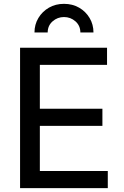

<svg xmlns="http://www.w3.org/2000/svg" viewBox="-20 -975 642 995"><path d="M84 0V-727.5H534.7V-638.7H186.5V-411.6H510.7V-322.8H186.5V-88.9H538.6V0ZM311.5 -955.1Q355.5 -955.1 389.9 -935.3Q424.3 -915.5 444.3 -881.8Q464.4 -848.1 464.4 -806.6H396.5Q396.5 -841.8 371.1 -864.3Q345.7 -886.7 311.5 -886.7Q277.8 -886.7 252.4 -864.3Q227.1 -841.8 227.1 -806.6H158.7Q158.7 -848.1 179 -881.8Q199.2 -915.5 233.6 -935.3Q268.1 -955.1 311.5 -955.1Z"/></svg>

Font: Inter Cardless
Style: Regular
Weight: 400
Designer: Rasmus Andersson
Foundry: rsms
Version: Version 4.001;git-9221beed3